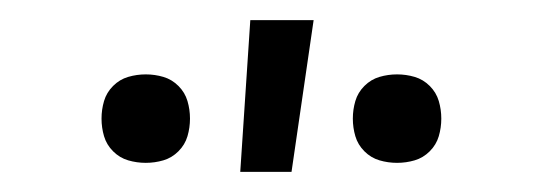

<svg xmlns="http://www.w3.org/2000/svg" viewBox="-20 -771 540 191"><path d="M375 -609Q366 -609 357.5 -611.5Q349 -614 342.5 -620.5Q336 -627 333.5 -635.5Q331 -644 331 -653Q331 -662 333.5 -670.5Q336 -679 342.5 -685.5Q349 -692 357.5 -694.5Q366 -697 375 -697Q384 -697 392.5 -694.5Q401 -692 407.5 -685.5Q414 -679 416.5 -670.5Q419 -662 419 -653Q419 -644 416.5 -635.5Q414 -627 407.5 -620.5Q401 -614 392.5 -611.5Q384 -609 375 -609ZM125 -609Q116 -609 107.5 -611.5Q99 -614 92.5 -620.5Q86 -627 83.5 -635.5Q81 -644 81 -653Q81 -662 83.5 -670.5Q86 -679 92.5 -685.5Q99 -692 107.5 -694.5Q116 -697 125 -697Q134 -697 142.5 -694.5Q151 -692 157.5 -685.5Q164 -679 166.5 -670.5Q169 -662 169 -653Q169 -644 166.5 -635.5Q164 -627 157.5 -620.5Q151 -614 142.5 -611.5Q134 -609 125 -609ZM219 -600 229 -751H292L270 -600Z"/></svg>

Font: Iosevka Term Curly Light
Style: Regular
Weight: 300
Designer: Belleve Invis
Foundry: Belleve Invis
Version: Version 32.3.0